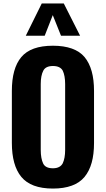

<svg xmlns="http://www.w3.org/2000/svg" viewBox="-20 -1086 616 1117"><path d="M104 -57C67 -102 49 -168 49 -255V-557C49 -644 67 -710 104 -754C141 -798 202 -820 288 -820C373 -820 435 -798 472 -754C509 -709 527 -644 527 -557V-254C527 -167 509 -102 472 -57C435 -12 373 11 288 11C202 11 141 -12 104 -57ZM345 -136C354 -155 359 -181 359 -214V-597C359 -630 354 -656 345 -675C335 -693 316 -702 288 -702C260 -702 241 -693 232 -675C222 -656 217 -630 217 -597V-214C217 -180 222 -154 231 -135C240 -116 259 -107 288 -107C316 -107 335 -117 345 -136ZM223 -1066H351L446 -878H335L287 -998L240 -878H130Z"/></svg>

Font: Oswald SemiBold
Style: Regular
Weight: 400
Version: Version